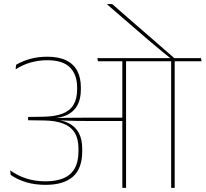

<svg xmlns="http://www.w3.org/2000/svg" viewBox="-20 -906 992 926"><path d="M498 -886.5V-883.5L641.5 -759.5Q662.5 -741 683 -723.8Q703.5 -706.5 723.2 -689.8Q743 -673 762.8 -656.8Q782.5 -640.5 803 -624.5V-621H821.5V-625Q804.5 -639.5 774.8 -665.5Q745 -691.5 708.8 -723Q672.5 -754.5 636.2 -786Q600 -817.5 569.5 -844Q539 -870.5 521 -886.5ZM822.5 0V-615H805.5V0ZM952.5 -610.5 949 -625.5H676L679.5 -610.5ZM717 -610.5 714 -625.5H449.5L452.5 -610.5ZM570 0H588V-616H570ZM29 -84.5 31.5 -62.5Q64.5 -39.5 106.5 -27Q148.5 -14.5 200.5 -14.5Q286.5 -14.5 331.5 -53.8Q376.5 -93 376.5 -176.5V-189Q376.5 -234.5 360 -265Q343.5 -295.5 311.5 -311.8Q279.5 -328 232 -331V-335Q276 -337.5 306.8 -353.2Q337.5 -369 353.8 -399.2Q370 -429.5 370 -475V-484Q370 -531 352.8 -564Q335.5 -597 299.5 -614.8Q263.5 -632.5 208.5 -632.5Q165 -632.5 127.5 -622.5Q90 -612.5 57.5 -593.5L55.5 -572Q92.5 -595 130 -605.2Q167.5 -615.5 208.5 -615.5Q283 -615.5 317.5 -580.8Q352 -546 352 -483.5V-475.5Q352 -430 334.8 -401Q317.5 -372 281.5 -358Q245.5 -344 189 -343L115.5 -342V-326L191.5 -325Q247 -324.5 284.2 -310.2Q321.5 -296 340 -266.2Q358.5 -236.5 358.5 -189.5V-177.5Q358.5 -126 340.2 -93.8Q322 -61.5 286.5 -46.5Q251 -31.5 200 -31.5Q150 -31.5 108 -44.8Q66 -58 29 -84.5ZM228 -337V-328L259 -325V-326.5Q283.5 -325 306.8 -324Q330 -323 354.5 -322.8Q379 -322.5 406 -322.5H579.5V-338.5H406Q378.5 -338.5 352.5 -338.2Q326.5 -338 300.8 -337.8Q275 -337.5 247.5 -336.5V-338Z"/></svg>

Font: Anek Devanagari Thin
Style: Regular
Weight: 250
Designer: Kailash Malviya (Devanagari) & Yesha Goshar (Latin)
Foundry: Ek Type
Version: Version 1.003